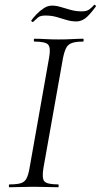

<svg xmlns="http://www.w3.org/2000/svg" viewBox="-20 -788 424 808"><path d="M20.2 0Q17.2 0 17.2 -6Q17.2 -12 20.2 -12Q51.2 -12 67.5 -17Q83.8 -22 91.6 -37Q99.4 -52 104.4 -81L186.4 -544Q194.4 -587 182.8 -600Q171.2 -613 125.2 -613Q122.2 -613 122.2 -619Q122.2 -625 125.2 -625Q145.8 -625 171.4 -623.5Q197 -622 225.6 -622Q258.2 -622 284.2 -623.5Q310.2 -625 329.8 -625Q332 -625 332 -619Q332 -613 329.8 -613Q298.8 -613 282.4 -607Q266 -601 258.3 -586Q250.6 -571 244.8 -542L162.8 -81Q155.6 -38 166.7 -25Q177.8 -12 224.8 -12Q226.8 -12 226.8 -6Q226.8 0 224.8 0Q204.4 0 178.8 -1Q153.2 -2 121.6 -2Q93 -2 66.9 -1Q40.8 0 20.2 0ZM119.2 -695.6Q117.4 -694.6 113.9 -697.2Q110.4 -699.8 112.2 -702.6Q120.6 -714.4 134.3 -728.6Q148 -742.8 164.6 -753.6Q181.2 -764.4 199.2 -764.4Q216.4 -764.4 236 -758.4Q255.6 -752.4 277.8 -746.3Q300 -740.2 324.2 -740.2Q344.6 -740.2 355.6 -748.2Q366.6 -756.2 376 -767.2Q378 -769.2 381.5 -765.8Q385 -762.4 383 -760.2Q355.2 -722.4 337.8 -710.1Q320.4 -697.8 301.6 -697.8Q279.6 -697.8 259.1 -704.2Q238.6 -710.6 217.5 -716.6Q196.4 -722.6 171 -722.6Q149.6 -722.6 139.9 -714.5Q130.2 -706.4 119.2 -695.6Z"/></svg>

Font: Cormorant Infant Light
Style: Italic
Weight: 300
Italic angle: -10°
Designer: Christian Thalmann (Catharsis Fonts)
Foundry: Catharsis Fonts
Version: Version 4.001